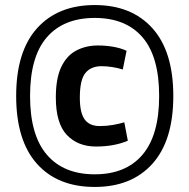

<svg xmlns="http://www.w3.org/2000/svg" viewBox="-20 -730 749 760"><path d="M355 -710Q501 -710 583.5 -618Q666 -526 666 -350Q666 -174 583.5 -82Q501 10 355 10Q208 10 126 -82Q44 -174 44 -350Q44 -526 126.5 -618Q209 -710 355 -710ZM355 -40Q478 -40 544 -117.5Q610 -195 610 -350Q610 -506 544 -582.5Q478 -659 355 -659Q232 -659 165.5 -582.5Q99 -506 99 -350Q99 -195 165.5 -117.5Q232 -40 355 -40ZM201 -344Q201 -420 222.5 -465Q244 -510 282 -530Q320 -550 368 -550Q398 -550 427.5 -545Q457 -540 481 -529L466 -455Q447 -461 424.5 -464.5Q402 -468 382 -468Q340 -468 318 -441Q296 -414 296 -343Q296 -284 315 -257.5Q334 -231 375 -231Q402 -231 427.5 -235.5Q453 -240 472 -246L486 -173Q432 -150 360 -150Q288 -150 244.5 -196Q201 -242 201 -344Z"/></svg>

Font: Georama SemiBold
Style: Regular
Weight: 600
Designer: Jean-Baptiste Levee
Foundry: Production Type
Version: Version 1.000